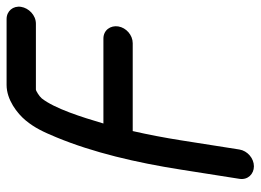

<svg xmlns="http://www.w3.org/2000/svg" viewBox="-124 -591 791 583"><g transform="rotate(-90 271.5 -299.5)"><path d="M505.1 -675H305.1C260.2 -675 218.6 -642.8 197.2 -616.9C175 -589.9 162.8 -564.2 146.2 -524.2C99.9 -412.5 69.3 -281.6 48 -146L20 32C15.9 58 35 76 58 76C82.4 76 105.1 56.3 109 32L137 -146C144.3 -192.5 154.1 -244.2 165 -292H431.9C456.2 -292 479 -311.7 482.8 -336C486.4 -359 471.9 -381 445.9 -381H188C207.7 -447.8 233.3 -528.8 264.3 -568.3C270.5 -575.7 287.1 -586 291.1 -586H491.1C517.2 -586 538.6 -608 542.2 -631C546 -655.3 529.4 -675 505.1 -675Z"/></g></svg>

Font: Just Breathe
Style: BdObl3
Weight: 400
Foundry: Cannot Into Space Fonts
Version: Version 0.72